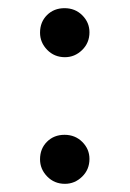

<svg xmlns="http://www.w3.org/2000/svg" viewBox="-20 -450 318 470"><path d="M78 -370Q78 -396 95 -413Q112 -430 138 -430Q164 -430 181.5 -412.5Q199 -395 199 -371Q199 -345 181 -327.5Q163 -310 139 -310Q113 -310 95.5 -328Q78 -346 78 -370ZM78 -60Q78 -86 95 -103Q112 -120 138 -120Q164 -120 181.5 -102.5Q199 -85 199 -61Q199 -35 181 -17.5Q163 0 139 0Q113 0 95.5 -18Q78 -36 78 -60Z"/></svg>

Font: MathJax_Main
Style: Regular
Weight: 400
Version: Version 1.1